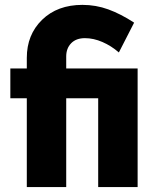

<svg xmlns="http://www.w3.org/2000/svg" viewBox="-20 -760 633 780"><path d="M88.9 -360.8H22V-481.9H88.9V-524.9Q88.9 -619.1 151.1 -679.7Q213.4 -740.2 314.9 -740.2Q369.6 -740.2 419.9 -721.9Q470.2 -703.6 524.9 -668L462.9 -546.9Q432.1 -573.7 396 -589.4Q359.9 -605 325.2 -605Q289.1 -605 269 -584.2Q249 -563.5 249 -530.8V-481.9H539.1V0H378.9V-360.8H249V0H88.9Z"/></svg>

Font: Raleway-v4020 ExtraBold
Style: Regular
Weight: 800
Designer: Matt McInerney, Pablo Impallari, Rodrigo Fuenzalida
Foundry: Matt McInerney, Pablo Impallari, Rodrigo Fuenzalida
Version: Version 4.020;PS 004.020;hotconv 1.0.88;makeotf.lib2.5.64775